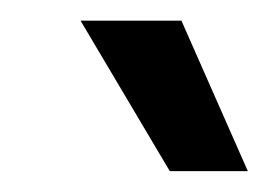

<svg xmlns="http://www.w3.org/2000/svg" viewBox="-20 -764 259 185"><path d="M143.6 -599.1H218.8L154.8 -744.1H57.6Z"/></svg>

Font: Guggenheim Sans Display
Style: Italic
Weight: 400
Italic angle: -7°
Designer: Modified by Tom Baber under direction of Pentagram Design 2023
Foundry: rsms
Version: Version 1.001;Glyphs 3.1.2 (3151)